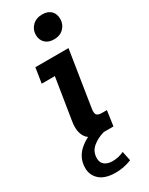

<svg xmlns="http://www.w3.org/2000/svg" viewBox="-202 -626 660 848"><g transform="rotate(-30 128.0 -202.0)"><path d="M117 182Q63 182 36 158Q9 134 9 97Q9 47 46 13Q65 -4 89 -16Q81 -21 76 -28Q54 -56 62 -109L96 -322H29L41 -399H210L166 -119Q162 -97 167.5 -87Q173 -77 195 -77H220L209 0H160Q126 9 100.5 30Q75 51 75 86Q75 108 90 119.5Q105 131 129 131Q145 131 158.5 128Q172 125 188 118L198 166Q176 175 155.5 178.5Q135 182 117 182ZM175 -464Q146 -464 130 -480Q114 -496 114 -521Q114 -548 133 -567Q152 -586 183 -586Q212 -586 227.5 -570.5Q243 -555 243 -529Q243 -502 224.5 -483Q206 -464 175 -464Z"/></g></svg>

Font: Rokkitt SemiBold SemiBold
Style: Italic
Weight: 600
Italic angle: -9°
Version: Version 3.103